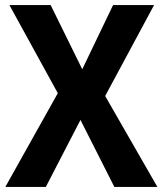

<svg xmlns="http://www.w3.org/2000/svg" viewBox="-20 -734 639 754"><path d="M598 0H429L296 -263L160 0H1L207 -368L17 -714H179L303 -462L424 -714H585L393 -357Z"/></svg>

Font: Noto Sans Bengali SemiCondensed
Style: Bold
Weight: 700
Width: 4
Designer: Jelle Bosma - Monotype Design Team
Foundry: Monotype Imaging Inc.
Version: Version 2.003